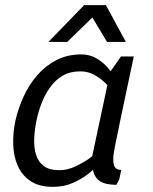

<svg xmlns="http://www.w3.org/2000/svg" viewBox="-20 -720 595 748"><path d="M433.7 0Q389.7 0 368.4 -15Q347.2 -30 342.5 -57Q337.8 -84 343.1 -119.5Q348.3 -155 357.3 -196L369.2 -250H448.3L437.3 -196Q428.5 -156 423.4 -124.6Q418.3 -93.2 424.4 -75.6Q430.5 -58 452.5 -58L444.5 -20.8ZM409.3 -440 486.3 -430 412.5 -80 329.3 -65ZM409.3 -440 451.3 -500H501.3L486.3 -430ZM389.7 -153.3 414.7 -145Q414.7 -145 404.6 -129.5Q394.5 -114 375.1 -91.2Q355.7 -68.5 327.8 -45.8Q299.8 -23 264.2 -7.5Q228.7 8 186.7 8L210.8 -57Q242.2 -57 273.5 -71.5Q304.8 -86 331.2 -105.2Q357.5 -124.3 373.6 -138.8Q389.7 -153.3 389.7 -153.3ZM430.3 -346.7Q430.3 -346.7 420.3 -361.2Q410.3 -375.7 392.3 -394.3Q374.3 -413 349.1 -427.5Q323.8 -442 292.5 -442L296.7 -508Q329.7 -508 356.1 -492.5Q382.5 -477 401.6 -454.2Q420.7 -431.5 433.3 -408.8Q446 -386 452.3 -370.5Q458.7 -355 458.7 -355ZM292.5 -442Q253.7 -442 225.2 -425.7Q196.7 -409.3 176.2 -381.2Q155.7 -353.2 142.5 -319.2Q129.3 -285.3 122 -250Q114.8 -214.7 113.3 -180.2Q111.8 -145.8 120.3 -117.8Q128.8 -89.7 150.4 -73.3Q172 -57 210.8 -57L186.7 8Q133 8 99.7 -14Q66.3 -36 49.7 -73Q33 -110 31.5 -156Q30 -202 40 -250Q51 -298 72 -344Q93 -390 125.2 -427Q157.3 -464 200.2 -486Q243 -508 296.7 -508ZM311 -700H392.7L470.3 -556.7H397ZM389.3 -700 242 -556.7H168.7L307.7 -700Z"/></svg>

Font: Epunda Sans Light
Style: Italic
Weight: 300
Italic angle: -12.0243°
Designer: Simon Atzbach
Foundry: typofactur
Version: Version 2.204